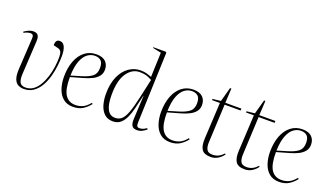

<svg xmlns="http://www.w3.org/2000/svg" viewBox="-70 -1274 3091 1794"><g transform="rotate(20 1475.5 -376.5)"><path d="M374 -523Q406 -523 422.5 -490.5Q439 -458 439 -396Q439 -355 433 -301Q427 -247 412 -192Q397 -137 370.5 -90.5Q344 -44 304 -15Q264 14 208 14Q178 14 152.5 1.5Q127 -11 113 -46Q99 -81 103 -149L121 -459Q123 -494 99 -497Q75 -500 44 -486L27 -478L21 -487Q38 -500 62.5 -511.5Q87 -523 113 -523Q144 -523 157.5 -505Q171 -487 169 -446L150 -113Q147 -61 161 -32.5Q175 -4 218 -4Q261 -4 294 -27.5Q327 -51 350.5 -91Q374 -131 389.5 -180Q405 -229 412 -280Q419 -331 419 -377Q419 -414 409.5 -431.5Q400 -449 380 -454L332 -466Q331 -489 340 -506Q349 -523 374 -523Z M738 -523Q800 -523 830.5 -493Q861 -463 861 -414Q861 -376 839.5 -349Q818 -322 781.5 -304Q745 -286 699 -273L576 -238Q575 -118 609.5 -64Q644 -10 712 -10Q750 -10 784 -25Q818 -40 852 -82L862 -74Q834 -37 794.5 -11.5Q755 14 696 14Q636 14 597.5 -18.5Q559 -51 541 -105Q523 -159 523 -223Q523 -312 549 -379.5Q575 -447 623.5 -485Q672 -523 738 -523ZM812 -414Q812 -464 790 -484.5Q768 -505 729 -505Q691 -505 657 -480.5Q623 -456 601 -400.5Q579 -345 576 -253L676 -283Q744 -303 778 -330.5Q812 -358 812 -414Z M1320 -59Q1319 -31 1326 -21Q1333 -11 1349 -11Q1384 -11 1418 -37L1426 -26Q1407 -10 1384 2Q1361 14 1333 14Q1296 14 1282.5 -8Q1269 -30 1271 -73L1283 -309H1281L1249 -174Q1237 -124 1218 -81Q1199 -38 1169 -12Q1139 14 1093 14Q1040 14 1007.5 -17Q975 -48 960.5 -98Q946 -148 946 -206Q946 -306 977 -377Q1008 -448 1061 -485.5Q1114 -523 1178 -523Q1213 -523 1240 -515Q1267 -507 1288 -499L1297 -742L1213 -760L1214 -767H1337L1345 -759ZM1102 -24Q1138 -24 1164 -45.5Q1190 -67 1212 -124Q1234 -181 1257 -287L1298 -472Q1264 -491 1237.5 -498Q1211 -505 1175 -505Q1100 -505 1049.5 -432.5Q999 -360 999 -216Q999 -24 1102 -24Z M1703 -523Q1765 -523 1795.5 -493Q1826 -463 1826 -414Q1826 -376 1804.5 -349Q1783 -322 1746.5 -304Q1710 -286 1664 -273L1541 -238Q1540 -118 1574.5 -64Q1609 -10 1677 -10Q1715 -10 1749 -25Q1783 -40 1817 -82L1827 -74Q1799 -37 1759.5 -11.5Q1720 14 1661 14Q1601 14 1562.5 -18.5Q1524 -51 1506 -105Q1488 -159 1488 -223Q1488 -312 1514 -379.5Q1540 -447 1588.5 -485Q1637 -523 1703 -523ZM1777 -414Q1777 -464 1755 -484.5Q1733 -505 1694 -505Q1656 -505 1622 -480.5Q1588 -456 1566 -400.5Q1544 -345 1541 -253L1641 -283Q1709 -303 1743 -330.5Q1777 -358 1777 -414Z M1898 -502 1979 -511 2018 -653H2031L2023 -509H2183L2182 -490H2023L2005 -109Q2003 -65 2017 -38.5Q2031 -12 2075 -12Q2108 -12 2134 -25Q2160 -38 2183 -63L2191 -56Q2169 -25 2137 -5.5Q2105 14 2066 14Q2001 14 1977 -21Q1953 -56 1957 -132L1976 -490H1898Z M2236 -502 2317 -511 2356 -653H2369L2361 -509H2521L2520 -490H2361L2343 -109Q2341 -65 2355 -38.5Q2369 -12 2413 -12Q2446 -12 2472 -25Q2498 -38 2521 -63L2529 -56Q2507 -25 2475 -5.5Q2443 14 2404 14Q2339 14 2315 -21Q2291 -56 2295 -132L2314 -490H2236Z M2787 -523Q2849 -523 2879.5 -493Q2910 -463 2910 -414Q2910 -376 2888.5 -349Q2867 -322 2830.5 -304Q2794 -286 2748 -273L2625 -238Q2624 -118 2658.5 -64Q2693 -10 2761 -10Q2799 -10 2833 -25Q2867 -40 2901 -82L2911 -74Q2883 -37 2843.5 -11.5Q2804 14 2745 14Q2685 14 2646.5 -18.5Q2608 -51 2590 -105Q2572 -159 2572 -223Q2572 -312 2598 -379.5Q2624 -447 2672.5 -485Q2721 -523 2787 -523ZM2861 -414Q2861 -464 2839 -484.5Q2817 -505 2778 -505Q2740 -505 2706 -480.5Q2672 -456 2650 -400.5Q2628 -345 2625 -253L2725 -283Q2793 -303 2827 -330.5Q2861 -358 2861 -414Z"/></g></svg>

Font: Literata 72pt ExtraLight
Style: Italic
Weight: 200
Italic angle: -2°
Designer: Latin by Veronika Burian and Jose Scaglione. Greek by Irene Vlachou. Cyrillic by Vera Evstafieva
Foundry: TypeTogether
Version: Version 3.002